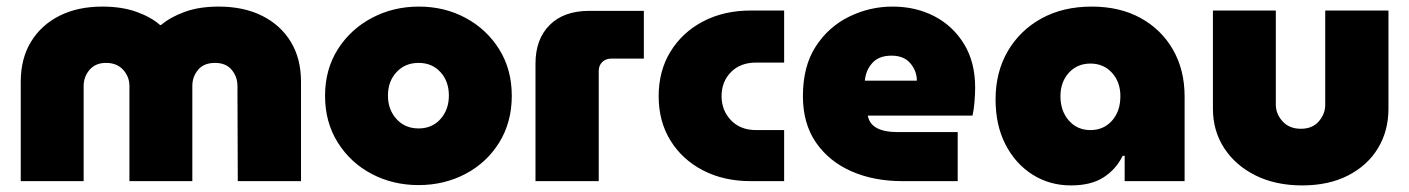

<svg xmlns="http://www.w3.org/2000/svg" viewBox="-20 -550 4278 583"><path d="M43 0V-302Q43 -372 74 -423Q105 -474 160.5 -502Q216 -530 291 -530Q350 -530 394.5 -514Q439 -498 466 -474H469Q497 -498 541 -514Q585 -530 644 -530Q720 -530 776 -502Q832 -474 863 -423Q894 -372 894 -302V0H702L701 -289Q701 -317 683.5 -338Q666 -359 633 -359Q599 -359 581.5 -338Q564 -317 564 -289V0H373V-289Q373 -317 354 -338Q335 -359 302 -359Q270 -359 252 -338Q234 -317 234 -289V0Z M1251 12Q1173 12 1108.5 -22Q1044 -56 1005.5 -117.5Q967 -179 967 -259Q967 -339 1005.5 -400Q1044 -461 1109 -495.5Q1174 -530 1252 -530Q1330 -530 1394 -495.5Q1458 -461 1496 -400Q1534 -339 1534 -259Q1534 -179 1496 -117.5Q1458 -56 1393.5 -22Q1329 12 1251 12ZM1251 -160Q1292 -160 1317.5 -188.5Q1343 -217 1343 -260Q1343 -303 1317.5 -331Q1292 -359 1251 -359Q1210 -359 1184 -331Q1158 -303 1158 -260Q1158 -217 1184 -188.5Q1210 -160 1251 -160Z M1606 0V-357Q1606 -431 1649 -474Q1692 -517 1769 -517H1935V-372H1836Q1819 -372 1808.5 -361.5Q1798 -351 1798 -334V0Z M2259 0Q2178 0 2115 -32.5Q2052 -65 2016 -123Q1980 -181 1980 -258Q1980 -335 2016 -393.5Q2052 -452 2115 -485Q2178 -518 2259 -518H2361V-360H2276Q2228 -360 2199.5 -331Q2171 -302 2171 -258Q2171 -215 2199.5 -185Q2228 -155 2276 -155H2361V0Z M2720 0Q2633 0 2565 -30Q2497 -60 2457.5 -117.5Q2418 -175 2418 -258Q2418 -349 2457 -409Q2496 -469 2558.5 -499.5Q2621 -530 2690 -530Q2761 -530 2817.5 -500.5Q2874 -471 2907.5 -416Q2941 -361 2941 -284Q2941 -265 2939 -240.5Q2937 -216 2933 -199H2615Q2620 -173 2643 -161Q2666 -149 2703 -149H2888V0ZM2606 -305H2764Q2764 -334 2744.5 -357.5Q2725 -381 2687 -381Q2649 -381 2629 -359Q2609 -337 2606 -305Z M3232 13Q3167 13 3115 -20Q3063 -53 3033 -111.5Q3003 -170 3003 -248Q3003 -331 3040 -394.5Q3077 -458 3142.5 -494Q3208 -530 3295 -530Q3380 -530 3443 -495.5Q3506 -461 3541.5 -399.5Q3577 -338 3577 -257V0H3395V-77H3389Q3369 -36 3331 -11.5Q3293 13 3232 13ZM3291 -155Q3331 -155 3356.5 -183.5Q3382 -212 3382 -258Q3382 -301 3356.5 -329Q3331 -357 3291 -357Q3251 -357 3225.5 -329Q3200 -301 3200 -258Q3200 -213 3225.5 -184Q3251 -155 3291 -155Z M3934 13Q3853 13 3792 -17.5Q3731 -48 3697 -100.5Q3663 -153 3663 -220V-518H3854V-232Q3854 -204 3874.5 -181.5Q3895 -159 3930 -159Q3965 -159 3984.5 -181.5Q4004 -204 4004 -232V-518H4196V-220Q4196 -153 4164.5 -100.5Q4133 -48 4074 -17.5Q4015 13 3934 13Z"/></svg>

Font: MuseoModerno Black
Style: Regular
Weight: 900
Designer: Pablo Cosgaya, Héctor Gatti, Marcela Romero, and the Authors of The MuseoModerno Project.
Foundry: Omnibus-Type Team
Version: Version 1.001